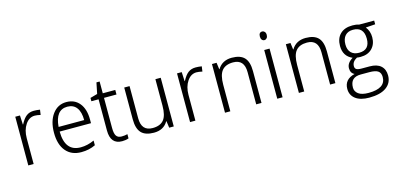

<svg xmlns="http://www.w3.org/2000/svg" viewBox="-81 -1253 4183 2022"><g transform="rotate(-15 2010.5 -242.5)"><path d="M359.9 -535.2 352.1 -480Q314 -488.8 289.1 -488.8Q227.5 -488.8 187.3 -429Q147 -369.1 147 -280.8V0H88.9V-530.8H140.1L145 -431.2H147.9Q178.7 -490.7 212.2 -515.9Q245.6 -541 293.9 -541Q326.7 -541 359.9 -535.2Z M841.8 -258.8H500Q502 -41 672.9 -41Q746.6 -41 820.8 -75.2V-23.9Q752.4 9.8 666 9.8Q559.1 9.8 499 -61.5Q439 -132.8 439 -261.2Q439 -387.2 496.3 -464.1Q553.7 -541 647 -541Q737.8 -541 789.8 -476.3Q841.8 -411.6 841.8 -297.9ZM502 -309.1H780.8Q780.8 -397 745.8 -444.1Q710.9 -491.2 645 -491.2Q515.6 -491.2 502 -309.1Z M1182.1 -47.9V-2Q1150.4 9.8 1110.8 9.8Q983.9 9.8 983.9 -141.1V-481H905.3V-517.1L983.9 -539.1L1008.3 -659.2H1043V-530.8H1179.2V-481H1043V-152.8Q1043 -92.3 1060.3 -66.2Q1077.6 -40 1118.2 -40Q1152.3 -40 1182.1 -47.9Z M1335 -530.8V-180.2Q1335 -41 1457 -41Q1539.6 -41 1578.1 -88.1Q1616.7 -135.3 1616.7 -242.2V-530.8H1674.8V0H1625L1614.7 -73.2H1611.8Q1564 9.8 1458 9.8Q1363.3 9.8 1320.1 -36.9Q1276.9 -83.5 1276.9 -184.1V-530.8Z M2123.5 -535.2 2115.7 -480Q2077.6 -488.8 2052.7 -488.8Q1991.2 -488.8 1950.9 -429Q1910.6 -369.1 1910.6 -280.8V0H1852.5V-530.8H1903.8L1908.7 -431.2H1911.6Q1942.4 -490.7 1975.8 -515.9Q2009.3 -541 2057.6 -541Q2090.3 -541 2123.5 -535.2Z M2573.7 0V-351.1Q2573.7 -490.2 2451.7 -490.2Q2370.1 -490.2 2330.8 -443.4Q2291.5 -396.5 2291.5 -289.1V0H2233.4V-530.8H2283.7L2293.5 -458H2296.4Q2346.2 -541 2450.7 -541Q2544.4 -541 2587.9 -494.6Q2631.3 -448.2 2631.3 -347.2V0Z M2832.5 -725.1Q2847.7 -725.1 2858.9 -712.9Q2870.1 -700.7 2870.1 -678.2Q2870.1 -656.2 2858.9 -643.6Q2847.7 -630.9 2832.5 -630.9Q2816.9 -630.9 2806.2 -643.6Q2795.4 -656.2 2795.4 -678.2Q2795.4 -725.1 2832.5 -725.1ZM2861.3 0H2803.2V-530.8H2861.3Z M3379.4 0V-351.1Q3379.4 -490.2 3257.3 -490.2Q3175.8 -490.2 3136.5 -443.4Q3097.2 -396.5 3097.2 -289.1V0H3039.1V-530.8H3089.4L3099.1 -458H3102.1Q3151.9 -541 3256.3 -541Q3350.1 -541 3393.6 -494.6Q3437 -448.2 3437 -347.2V0Z M4002 -530.8V-490.2L3897.9 -482.9Q3937 -434.1 3937 -367.2Q3937 -291.5 3891.4 -244.9Q3845.7 -198.2 3766.1 -198.2Q3740.2 -198.2 3726.1 -201.2Q3670.9 -171.4 3670.9 -122.1Q3670.9 -98.6 3686.5 -87.9Q3702.1 -77.1 3745.1 -77.1H3831.1Q3910.6 -77.1 3952.4 -39.8Q3994.1 -2.4 3994.1 64.9Q3994.1 147.5 3929.2 193.8Q3864.3 240.2 3743.2 240.2Q3647.5 240.2 3594.7 200.2Q3542 160.2 3542 91.8Q3542 -12.7 3657.2 -41Q3615.2 -60.5 3615.2 -113.8Q3615.2 -170.9 3681.2 -210.9Q3585 -252.9 3585 -365.2Q3585 -447.3 3632.6 -494.1Q3680.2 -541 3766.1 -541Q3809.6 -541 3836.9 -530.8ZM3762.2 -244.1Q3877.9 -244.1 3877.9 -367.2Q3877.9 -495.1 3760.3 -495.1Q3705.1 -495.1 3674.6 -461.4Q3644 -427.7 3644 -365.2Q3644 -307.1 3675 -275.6Q3706.1 -244.1 3762.2 -244.1ZM3812 -19H3718.3Q3603 -19 3603 94.2Q3603 136.2 3639.2 163.1Q3675.3 189.9 3749 189.9Q3935.1 189.9 3935.1 65.9Q3935.1 21 3906.7 1Q3878.4 -19 3812 -19Z"/></g></svg>

Font: Droid Sans TV
Style: Regular
Weight: 300
Version: Version 1.00